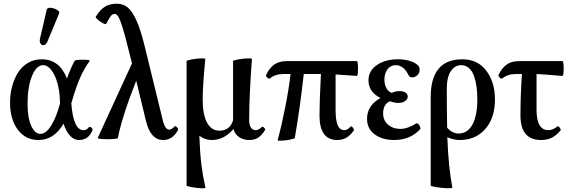

<svg xmlns="http://www.w3.org/2000/svg" viewBox="-20 -745 3072 1037"><path d="M236.8 -522Q229.5 -504.9 218.3 -501.7Q207 -498.5 199.7 -508.5Q192.4 -518.6 195.8 -535.2L232.9 -694.8Q237.8 -704.1 254.2 -702.9Q270.5 -701.7 287.1 -692.1Q303.7 -682.6 299.8 -673.8ZM188 11.2Q117.7 11.2 75.9 -44.9Q34.2 -101.1 34.2 -190.9Q34.2 -236.3 45.2 -277.6Q56.2 -318.8 76.7 -352.1Q97.2 -385.3 130.6 -405Q164.1 -424.8 205.1 -424.8Q301.3 -424.8 341.8 -320.8Q361.8 -377.9 382.8 -416Q386.7 -422.9 431.2 -422.4Q467.8 -421.9 464.8 -416Q435.5 -376.5 413.1 -326.2Q390.6 -275.9 365.2 -187Q376 -42 431.2 -42Q448.7 -42 460 -58.1Q462.9 -61 468 -59.1Q473.1 -57.1 477.3 -51.8Q481.4 -46.4 480 -43Q459 11.2 407.2 11.2Q379.9 11.2 358.4 -11.7Q336.9 -34.7 323.2 -77.1Q272 11.2 188 11.2ZM128.9 -186Q128.9 -107.9 148.9 -64.9Q168.9 -22 198.2 -22Q229 -22 257.1 -67.9Q285.2 -113.8 304.2 -186Q303.2 -193.8 303.2 -210Q301.3 -256.3 289.8 -297.6Q278.3 -338.9 257.8 -366Q237.3 -393.1 212.9 -393.1Q176.8 -393.1 152.8 -334.5Q128.9 -275.9 128.9 -186Z M507.8 0 692.9 -402.8 673.8 -478Q655.3 -554.7 641.8 -597.2Q628.4 -639.6 619.1 -654.8Q609.9 -669.9 600.1 -669.9Q588.4 -669.9 579.8 -660.2Q571.3 -650.4 553.7 -616.2Q550.8 -611.8 535.9 -619.6Q521 -627.4 507.8 -638.9Q494.6 -650.4 497.1 -654.8Q520.5 -692.4 546.6 -708.7Q572.8 -725.1 611.8 -725.1Q645 -725.1 669.9 -704.6Q694.8 -684.1 718 -632.1Q741.2 -580.1 762.7 -490.2L856.9 -105Q864.7 -71.3 873.5 -58.1Q882.3 -44.9 894 -44.9Q906.7 -44.9 923.8 -63Q926.3 -65.4 931.2 -61.8Q936 -58.1 939.7 -52.5Q943.4 -46.9 941.9 -43.9Q913.6 11.2 860.8 11.2Q794.4 11.2 769 -88.9L715.8 -309.1L677.7 -209Q629.9 -73.7 616.7 0Q615.7 4.4 587.9 6.1Q560.1 7.8 533.2 6.1Q506.3 4.4 507.8 0Z M1089.8 269Q1086.9 272.9 1064.2 271.7Q1041.5 270.5 1014.6 265.6Q987.8 260.7 987.8 256.8V-415Q987.8 -418.9 1014.2 -423.8Q1040.5 -428.7 1063 -429.7Q1085.4 -430.7 1088.9 -426.8Q1074.7 -282.2 1074.7 -207Q1074.7 -126 1098.4 -82.5Q1122.1 -39.1 1165 -39.1Q1221.2 -39.1 1238.8 -95.2V-415Q1238.8 -418.9 1265.4 -423.8Q1292 -428.7 1314.7 -429.7Q1337.4 -430.7 1340.8 -426.8Q1325.7 -226.6 1325.7 -97.2Q1325.7 -70.8 1335 -56.4Q1344.2 -42 1360.8 -42Q1377 -42 1394 -59.1Q1398.4 -63.5 1406.2 -55.7Q1414.1 -47.9 1411.6 -43Q1393.6 -13.7 1374 -1.2Q1354.5 11.2 1326.7 11.2Q1295.4 11.2 1272.5 -3.7Q1249.5 -18.6 1240.7 -47.9Q1189.9 11.2 1124 11.2Q1085.9 11.2 1056.6 -12.2Q1060.1 84 1067.9 145.8Q1075.7 207.5 1089.8 269Z M1479.5 12.2Q1500.5 -64.5 1520.5 -165.5Q1540.5 -266.6 1549.3 -345.2H1511.2Q1465.8 -345.2 1438.5 -321.8Q1432.6 -317.4 1423.6 -325.7Q1414.6 -334 1417.5 -340.8Q1434.6 -377 1460.7 -396Q1486.8 -415 1530.3 -415H1907.2Q1913.6 -415 1913.6 -375Q1913.6 -335 1907.2 -335Q1808.6 -342.3 1792.5 -342.8V-151.9Q1792.5 -95.2 1804 -68.6Q1815.4 -42 1839.4 -42Q1856.9 -42 1874.5 -62Q1877 -64.9 1881.6 -60.5Q1886.2 -56.2 1889.6 -49.8Q1893.1 -43.5 1891.6 -41Q1871.6 -13.2 1850.3 -1Q1829.1 11.2 1801.3 11.2Q1705.6 11.2 1705.6 -121.1Q1705.6 -194.8 1713.4 -345.2H1620.6Q1600.6 -163.1 1572.3 0Q1571.8 3.9 1547.4 8.8Q1522.9 13.7 1502.4 14.9Q1481.9 16.1 1479.5 12.2Z M2107.4 11.2Q2045.9 11.2 2004.2 -19Q1962.4 -49.3 1962.4 -103Q1962.4 -175.8 2035.2 -215.8Q1970.2 -248 1970.2 -311Q1970.2 -362.8 2015.6 -393.8Q2061 -424.8 2129.4 -424.8Q2170.9 -424.8 2201.4 -413.3Q2231.9 -401.9 2243.2 -384.8Q2246.1 -380.9 2246.1 -365.2Q2246.1 -350.1 2233.9 -338.6Q2221.7 -327.1 2207 -327.1Q2192.4 -327.1 2187 -337.9Q2160.6 -393.1 2117.2 -393.1Q2089.4 -393.1 2072.8 -370.8Q2056.2 -348.6 2056.2 -314.9Q2056.2 -289.1 2066.9 -269.3Q2077.6 -249.5 2096.2 -243.2Q2114.7 -252.9 2137.2 -252.9Q2158.7 -252.9 2170.4 -244.9Q2182.1 -236.8 2182.1 -223.1Q2182.1 -209 2168 -199Q2153.8 -189 2130.4 -189Q2111.3 -189 2086.4 -198.2Q2049.3 -182.6 2049.3 -132.8Q2049.3 -94.7 2075.9 -71.8Q2102.5 -48.8 2143.1 -48.8Q2180.7 -48.8 2228 -78.1Q2235.8 -83 2244.9 -68.1Q2253.9 -53.2 2249 -46.9Q2195.8 11.2 2107.4 11.2Z M2423.3 268.1Q2419.9 272.5 2393.8 271.5Q2367.7 270.5 2336.9 265.9Q2306.2 261.2 2306.2 256.8V-220.2Q2306.2 -424.8 2477.1 -424.8Q2560.1 -424.8 2606.7 -362.8Q2653.3 -300.8 2653.3 -208Q2653.3 -107.9 2601.1 -48.3Q2548.8 11.2 2463.4 11.2Q2430.2 11.2 2396 -3.9Q2402.3 162.6 2423.3 268.1ZM2393.1 -264.2Q2393.1 -169.4 2395 -55.2Q2423.3 -23.9 2457 -23.9Q2504.9 -23.9 2531.5 -72Q2558.1 -120.1 2558.1 -210Q2558.1 -246.6 2553.7 -277.8Q2549.3 -309.1 2539.6 -335.7Q2529.8 -362.3 2512.5 -377.7Q2495.1 -393.1 2471.2 -393.1Q2436.5 -393.1 2414.8 -360.8Q2393.1 -328.6 2393.1 -264.2Z M2902.8 11.2Q2791 11.2 2791 -121.1Q2791 -225.1 2798.8 -345.2H2766.6Q2721.2 -345.2 2693.8 -321.8Q2688 -317.4 2679 -325.7Q2669.9 -334 2672.9 -340.8Q2689.9 -377 2716.1 -396Q2742.2 -415 2785.6 -415H3017.6Q3024.4 -415 3024.4 -375Q3024.4 -335 3017.6 -335Q2911.1 -343.8 2877.9 -345.2V-151.9Q2877.9 -42 2941.9 -42Q2965.8 -42 2989.7 -62Q2994.6 -66.4 3002.7 -55.7Q3010.7 -44.9 3007.8 -41Q2984.9 -13.2 2960.2 -1Q2935.5 11.2 2902.8 11.2Z"/></svg>

Font: Junicode SmCond Medium
Style: Regular
Weight: 500
Width: 4
Designer: Peter S. Baker
Version: Version 2.206